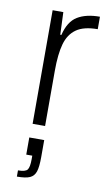

<svg xmlns="http://www.w3.org/2000/svg" viewBox="-87 -563 489 849"><g transform="rotate(10 157.5 -138.0)"><path d="M128 -510 132 -409H137Q152 -471 190.5 -494.5Q229 -518 291 -518V-462Q229 -462 195.5 -438.5Q162 -415 149 -369Q136 -323 136 -248V0H80V-510ZM103 155V139H76V62H143V139Q143 182 136 203.5Q129 225 110 233.5Q91 242 52 242V214Q85 214 94 202.5Q103 191 103 155Z"/></g></svg>

Font: Saira SemiCondensed Light
Style: Regular
Weight: 300
Width: 4
Designer: Hector Gatti with collaboration of the Omnibus-Type team
Foundry: Omnibus-Type
Version: Version 0.072; ttfautohint (v1.8)